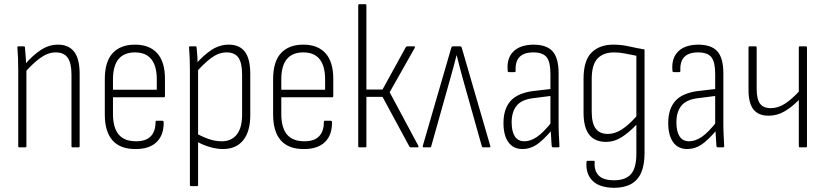

<svg xmlns="http://www.w3.org/2000/svg" viewBox="-20 -703 3936 916"><path d="M326 0Q321 0 321 -6V-347Q321 -402 303 -427.5Q285 -453 246 -453Q209 -453 173 -427Q137 -401 99 -358L98 -395Q137 -440 175.5 -465Q214 -490 257 -490Q307 -490 333.5 -456.5Q360 -423 360 -350V-6Q360 0 355 0ZM72 0Q67 0 67 -6V-367Q67 -398 66 -426Q65 -454 63 -475Q62 -482 68 -482H94Q99 -482 99 -476Q101 -457 103 -427.5Q105 -398 105 -380L106 -372V-6Q106 0 101 0Z M628 8Q555 9 517.5 -32.5Q480 -74 480 -157V-325Q480 -409 517.5 -449.5Q555 -490 624 -490Q693 -490 730 -449Q767 -408 767 -327V-245Q767 -239 762 -239H519V-160Q519 -94 546 -61.5Q573 -29 629 -29Q676 -29 699 -52.5Q722 -76 722 -120Q722 -127 726 -127H755Q759 -127 761 -122Q762 -59 727.5 -25.5Q693 8 628 8ZM519 -275H728V-324Q728 -388 702 -420.5Q676 -453 624 -453Q572 -453 545.5 -421Q519 -389 519 -324Z M1044 8Q1013 8 979.5 -2Q946 -12 917 -29L916 -67Q946 -50 976.5 -39.5Q1007 -29 1038 -29Q1084 -29 1109.5 -61Q1135 -93 1135 -156V-347Q1135 -403 1117.5 -428Q1100 -453 1061 -453Q1024 -453 988.5 -427Q953 -401 914 -356L913 -396Q951 -440 989.5 -465Q1028 -490 1071 -490Q1123 -490 1148.5 -456Q1174 -422 1174 -350V-154Q1174 -75 1140 -33.5Q1106 8 1044 8ZM891 185Q886 185 886 179V-371Q886 -399 885 -425.5Q884 -452 882 -475Q881 -482 887 -482H913Q918 -482 918 -476Q920 -457 921.5 -434Q923 -411 923 -396L925 -379V179Q925 185 920 185Z M1431 8Q1358 9 1320.5 -32.5Q1283 -74 1283 -157V-325Q1283 -409 1320.5 -449.5Q1358 -490 1427 -490Q1496 -490 1533 -449Q1570 -408 1570 -327V-245Q1570 -239 1565 -239H1322V-160Q1322 -94 1349 -61.5Q1376 -29 1432 -29Q1479 -29 1502 -52.5Q1525 -76 1525 -120Q1525 -127 1529 -127H1558Q1562 -127 1564 -122Q1565 -59 1530.5 -25.5Q1496 8 1431 8ZM1322 -275H1531V-324Q1531 -388 1505 -420.5Q1479 -453 1427 -453Q1375 -453 1348.5 -421Q1322 -389 1322 -324Z M1976 -7Q1977 -4 1976.5 -2Q1976 0 1973 0H1939Q1935 0 1933 -4L1805 -241H1728V-6Q1728 0 1723 0H1694Q1689 0 1689 -6V-677Q1689 -683 1694 -683H1723Q1728 -683 1728 -677V-276H1805L1916 -478Q1919 -482 1923 -482H1955Q1959 -482 1959.5 -479.5Q1960 -477 1959 -475L1839 -263Z M2001 0Q1996 0 1997 -7L2133 -475Q2135 -482 2141 -482H2175Q2181 -482 2183 -475L2319 -7Q2321 0 2315 0H2286Q2281 0 2279 -4L2189 -324Q2181 -352 2173.5 -381.5Q2166 -411 2159 -439H2158Q2151 -411 2143 -381.5Q2135 -352 2127 -324L2037 -4Q2036 0 2032 0Z M2618 0Q2614 0 2612 -6Q2611 -28 2609 -54Q2607 -80 2607 -99L2606 -109V-351Q2606 -407 2588 -430Q2570 -453 2524 -453Q2435 -453 2440 -365Q2440 -359 2435 -359H2408Q2402 -359 2402 -367Q2397 -425 2429 -457Q2461 -489 2524 -490Q2588 -490 2616.5 -458Q2645 -426 2645 -353V-114Q2645 -82 2646.5 -55Q2648 -28 2649 -6Q2649 0 2644 0ZM2473 8Q2429 8 2405.5 -24.5Q2382 -57 2382 -116Q2382 -183 2415.5 -221Q2449 -259 2525 -269L2613 -279V-246L2527 -235Q2470 -229 2445.5 -199.5Q2421 -170 2421 -119Q2421 -76 2436 -52.5Q2451 -29 2482 -29Q2511 -29 2542 -50Q2573 -71 2615 -124V-85Q2572 -34 2540.5 -13Q2509 8 2473 8Z M2909 193Q2839 192 2806.5 159Q2774 126 2778 71Q2778 66 2780 65Q2782 64 2785 64H2812Q2815 64 2816 65Q2817 66 2817 70Q2814 112 2836.5 134.5Q2859 157 2909 157Q2965 157 2990.5 127.5Q3016 98 3016 30V-28Q3016 -48 3016 -67Q3016 -86 3016 -106V-108Q2980 -70 2945 -48Q2910 -26 2872 -26Q2818 -26 2791 -60.5Q2764 -95 2764 -166V-327Q2764 -414 2802 -452Q2840 -490 2906 -490Q2944 -490 2979.5 -482Q3015 -474 3055 -467V29Q3055 83 3039.5 119.5Q3024 156 2991.5 174.5Q2959 193 2909 193ZM2880 -64Q2914 -64 2947.5 -86Q2981 -108 3016 -148V-437Q2990 -442 2963 -447.5Q2936 -453 2910 -453Q2858 -453 2830.5 -423.5Q2803 -394 2803 -326V-170Q2803 -115 2822 -89.5Q2841 -64 2880 -64Z M3404 0Q3400 0 3398 -6Q3397 -28 3395 -54Q3393 -80 3393 -99L3392 -109V-351Q3392 -407 3374 -430Q3356 -453 3310 -453Q3221 -453 3226 -365Q3226 -359 3221 -359H3194Q3188 -359 3188 -367Q3183 -425 3215 -457Q3247 -489 3310 -490Q3374 -490 3402.5 -458Q3431 -426 3431 -353V-114Q3431 -82 3432.5 -55Q3434 -28 3435 -6Q3435 0 3430 0ZM3259 8Q3215 8 3191.5 -24.5Q3168 -57 3168 -116Q3168 -183 3201.5 -221Q3235 -259 3311 -269L3399 -279V-246L3313 -235Q3256 -229 3231.5 -199.5Q3207 -170 3207 -119Q3207 -76 3222 -52.5Q3237 -29 3268 -29Q3297 -29 3328 -50Q3359 -71 3401 -124V-85Q3358 -34 3326.5 -13Q3295 8 3259 8Z M3796 0Q3791 0 3791 -6V-226Q3758 -192 3722.5 -171.5Q3687 -151 3647 -151Q3598 -151 3574.5 -181Q3551 -211 3551 -275V-476Q3551 -482 3556 -482H3585Q3590 -482 3590 -476V-279Q3590 -230 3606 -208.5Q3622 -187 3657 -187Q3693 -187 3726 -209Q3759 -231 3791 -266V-476Q3791 -482 3795 -482H3824Q3830 -482 3830 -476V-6Q3830 0 3824 0Z"/></svg>

Font: Sofia Sans Condensed ExtraLight
Style: Regular
Weight: 250
Version: Version 4.100